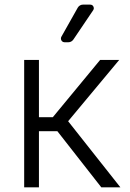

<svg xmlns="http://www.w3.org/2000/svg" viewBox="-20 -802 556 822"><path d="M146.7 -545.5V-300.1H206L408.7 -545.5H490.4L271.7 -283L495.4 0H413.7L225.5 -240.4H146.7V0H83.5V-545.5ZM242.5 -644.2 312.9 -769.2Q316.4 -775.2 322.4 -778.8Q328.5 -782.3 335.6 -782.3H366.1Q372.9 -782.3 377.3 -777.7Q381.7 -773.1 381.7 -766.7Q381.7 -762.8 378.9 -758.2L294 -632.5Q290.1 -627.1 284.6 -624.1Q279.1 -621.1 272.7 -621.1H256Q249.6 -621.1 245.2 -625.7Q240.8 -630.3 240.8 -636.7Q240.8 -641 242.5 -644.2Z"/></svg>

Font: DeltaSans Light
Style: Regular
Weight: 300
Designer: Rasmus Andersson
Foundry: rsms
Version: Version 3.012